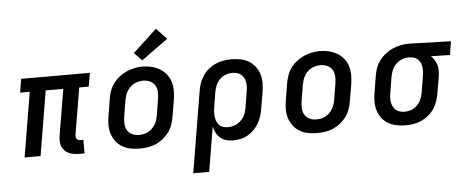

<svg xmlns="http://www.w3.org/2000/svg" viewBox="-59 -938 3125 1294"><g transform="rotate(-5 1503.5 -291.0)"><path d="M447 8Q429 8 411 5.5Q393 3 377 -4Q361 -11 348.5 -23Q336 -35 329 -51Q322 -67 321 -85.5Q320 -104 323 -122L376 -438H257L184 0H76L149 -438H84L99 -530H564L548 -438H484L431 -122Q430 -114 431 -107Q432 -100 436.5 -94.5Q441 -89 448 -86.5Q455 -84 463 -84H481V8Z M854 8Q823 8 792.5 2Q762 -4 737 -19Q712 -34 694 -57.5Q676 -81 667 -109.5Q658 -138 658 -169.5Q658 -201 664 -232L682 -342Q686 -369 695.5 -396Q705 -423 722 -446.5Q739 -470 762.5 -488.5Q786 -507 812.5 -518.5Q839 -530 866 -535.5Q893 -541 921 -541Q953 -541 982.5 -533.5Q1012 -526 1037.5 -511Q1063 -496 1081.5 -472.5Q1100 -449 1108.5 -420.5Q1117 -392 1117 -360.5Q1117 -329 1112 -298L1093 -188Q1089 -161 1079.5 -134Q1070 -107 1053 -83.5Q1036 -60 1013 -41.5Q990 -23 963.5 -11.5Q937 0 909 4Q881 8 854 8ZM856 -84Q872 -84 888 -87Q904 -90 918.5 -97.5Q933 -105 945.5 -117Q958 -129 966.5 -143Q975 -157 980 -172Q985 -187 988 -203L1006 -313Q1010 -338 1009 -362.5Q1008 -387 996.5 -406.5Q985 -426 963 -436Q941 -446 917 -446Q901 -446 885.5 -442.5Q870 -439 855.5 -431.5Q841 -424 829 -412.5Q817 -401 808.5 -387Q800 -373 795 -357.5Q790 -342 787 -327L769 -217Q765 -193 766 -168.5Q767 -144 778 -124.5Q789 -105 810.5 -94.5Q832 -84 856 -84Q856 -84 856 -84Q856 -84 856 -84ZM923 -583 871 -637 1033 -787 1103 -713Z M1199 205 1290 -342Q1294 -369 1303 -395Q1312 -421 1328 -445Q1344 -469 1366.5 -487.5Q1389 -506 1415 -517.5Q1441 -529 1468 -533.5Q1495 -538 1522 -538Q1553 -538 1583 -532Q1613 -526 1638.5 -511Q1664 -496 1682 -472.5Q1700 -449 1708.5 -420.5Q1717 -392 1717 -360.5Q1717 -329 1712 -298L1693 -188Q1689 -163 1681.5 -138.5Q1674 -114 1660.5 -91Q1647 -68 1628 -48.5Q1609 -29 1585.5 -16Q1562 -3 1536.5 2.5Q1511 8 1486 8Q1462 8 1439.5 1.5Q1417 -5 1400 -19.5Q1383 -34 1372.5 -54.5Q1362 -75 1357 -97L1307 205ZM1458 -84Q1474 -84 1489.5 -87.5Q1505 -91 1519.5 -98.5Q1534 -106 1546 -117.5Q1558 -129 1567 -143Q1576 -157 1580.5 -172.5Q1585 -188 1588 -203L1606 -313Q1609 -329 1609.5 -345.5Q1610 -362 1607 -377Q1604 -392 1597 -405.5Q1590 -419 1578 -428.5Q1566 -438 1551 -442Q1536 -446 1520 -446Q1497 -446 1474 -437.5Q1451 -429 1434 -411.5Q1417 -394 1408 -372Q1399 -350 1395 -327L1379 -229Q1376 -212 1375 -195.5Q1374 -179 1376 -163Q1378 -147 1383.5 -132Q1389 -117 1399.5 -105.5Q1410 -94 1425.5 -89Q1441 -84 1458 -84Z M2054 8Q2023 8 1992.5 2Q1962 -4 1937 -19Q1912 -34 1894 -57.5Q1876 -81 1867 -109.5Q1858 -138 1858 -169.5Q1858 -201 1864 -232L1882 -342Q1886 -369 1895.5 -396Q1905 -423 1922 -446.5Q1939 -470 1962.5 -488.5Q1986 -507 2012.5 -518.5Q2039 -530 2066 -535.5Q2093 -541 2121 -541Q2153 -541 2182.5 -533.5Q2212 -526 2237.5 -511Q2263 -496 2281.5 -472.5Q2300 -449 2308.5 -420.5Q2317 -392 2317 -360.5Q2317 -329 2312 -298L2293 -188Q2289 -161 2279.5 -134Q2270 -107 2253 -83.5Q2236 -60 2213 -41.5Q2190 -23 2163.5 -11.5Q2137 0 2109 4Q2081 8 2054 8ZM2056 -84Q2072 -84 2088 -87Q2104 -90 2118.5 -97.5Q2133 -105 2145.5 -117Q2158 -129 2166.5 -143Q2175 -157 2180 -172Q2185 -187 2188 -203L2206 -313Q2210 -338 2209 -362.5Q2208 -387 2196.5 -406.5Q2185 -426 2163 -436Q2141 -446 2117 -446Q2101 -446 2085.5 -442.5Q2070 -439 2055.5 -431.5Q2041 -424 2029 -412.5Q2017 -401 2008.5 -387Q2000 -373 1995 -357.5Q1990 -342 1987 -327L1969 -217Q1965 -193 1966 -168.5Q1967 -144 1978 -124.5Q1989 -105 2010.5 -94.5Q2032 -84 2056 -84Q2056 -84 2056 -84Q2056 -84 2056 -84Z M2654 8Q2623 8 2592.5 2Q2562 -4 2536.5 -19Q2511 -34 2493 -57.5Q2475 -81 2466.5 -109.5Q2458 -138 2458 -169.5Q2458 -201 2464 -232L2482 -342Q2486 -369 2495.5 -395Q2505 -421 2522 -444Q2539 -467 2561.5 -485Q2584 -503 2610 -514.5Q2636 -526 2663 -532Q2690 -538 2716 -538Q2720 -538 2724.5 -538Q2729 -538 2733 -538L3007 -530L2992 -438L2863 -441Q2877 -429 2887 -412.5Q2897 -396 2902.5 -377.5Q2908 -359 2907.5 -338.5Q2907 -318 2904 -298L2885 -188Q2881 -161 2872 -135Q2863 -109 2847 -85Q2831 -61 2808.5 -42.5Q2786 -24 2760.5 -12.5Q2735 -1 2707.5 3.5Q2680 8 2654 8ZM2655 -84Q2670 -84 2685.5 -87.5Q2701 -91 2715 -99Q2729 -107 2740.5 -118.5Q2752 -130 2760 -144Q2768 -158 2772.5 -173Q2777 -188 2780 -203L2798 -313Q2801 -328 2801.5 -343.5Q2802 -359 2800 -373Q2798 -387 2792.5 -400.5Q2787 -414 2777 -424Q2767 -434 2753.5 -439.5Q2740 -445 2725 -445L2718 -446Q2716 -446 2714 -446Q2712 -446 2710 -446Q2687 -446 2665 -436.5Q2643 -427 2626 -410Q2609 -393 2600 -371Q2591 -349 2587 -327L2569 -217Q2566 -201 2565.5 -184.5Q2565 -168 2568 -153Q2571 -138 2578 -124.5Q2585 -111 2597 -101.5Q2609 -92 2624 -88Q2639 -84 2655 -84Z"/></g></svg>

Font: Iosevka Slab SmBdExObl
Style: Regular
Weight: 600
Width: 7
Italic angle: -9°
Monospace: yes
Designer: Belleve Invis
Foundry: Belleve Invis
Version: Version 11.1.0; ttfautohint (v1.8.3)